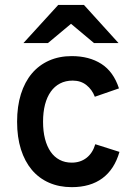

<svg xmlns="http://www.w3.org/2000/svg" viewBox="-20 -752 558 784"><path d="M272.9 12.2Q221.7 12.2 180.4 -5.9Q139.2 -23.9 110.1 -58.3Q81.1 -92.8 65.4 -142.3Q49.8 -191.9 49.8 -254.9Q49.8 -317.9 65.4 -367.7Q81.1 -417.5 110.1 -451.9Q139.2 -486.3 180.4 -504.6Q221.7 -522.9 272.9 -522.9Q344.2 -522.9 393.8 -491.2Q443.4 -459.5 465.8 -391.1L367.2 -356.9Q356 -386.2 333 -404.5Q310.1 -422.9 276.9 -422.9Q247.6 -422.9 225.1 -411.1Q202.6 -399.4 187.3 -377.7Q171.9 -356 163.8 -325Q155.8 -293.9 155.8 -254.9Q155.8 -215.8 163.8 -184.8Q171.9 -153.8 186.8 -132.3Q201.7 -110.8 223.4 -99.4Q245.1 -87.9 272.9 -87.9Q308.1 -87.9 333.3 -107.4Q358.4 -127 369.1 -163.1L467.8 -131.8Q447.3 -60.5 398.2 -24.2Q349.1 12.2 272.9 12.2ZM363.8 -576.2 270 -654.8 175.8 -576.2H75.7L217.8 -731.9H322.8L463.9 -576.2Z"/></svg>

Font: Overpass
Style: Regular
Weight: 400
Designer: Delve Withrington
Foundry: Delve Fonts
Version: Version 1.001